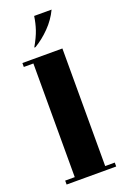

<svg xmlns="http://www.w3.org/2000/svg" viewBox="-130 -692 475 735"><g transform="rotate(-20 107.5 -324.5)"><path d="M47 -495H171V0H47ZM171 0V-16H210V0ZM8 0V-16H47V0ZM8 -479V-495H47V-479ZM76 -535H71Q91 -570 99.5 -595.5Q108 -621 112 -649H183Q166 -613 137 -583.5Q108 -554 76 -535Z"/></g></svg>

Font: Emberly Black
Style: Regular
Weight: 900
Designer: Rajesh Rajput
Foundry: Rajesh Rajput
Version: Version 1.000